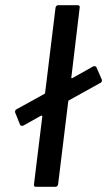

<svg xmlns="http://www.w3.org/2000/svg" viewBox="-20 -720 413 740"><path d="M373 -410Q373 -403 366 -400L247 -334Q243 -332 243 -329L204 -10Q202 0 193 0H119Q109 0 111 -10L143 -271Q143 -273 141.5 -274Q140 -275 138 -274L70 -236Q68 -235 65 -235Q59 -235 57 -240L39 -285Q38 -286 38 -289Q38 -296 44 -299L151 -358Q154 -360 154 -363L194 -690Q196 -700 205 -700H279Q289 -700 287 -690L255 -422Q254 -420 255.5 -419Q257 -418 259 -419L339 -464Q341 -465 344 -465Q350 -465 352 -460L372 -414Q373 -413 373 -410Z"/></svg>

Font: Barlow Medium
Style: Italic
Weight: 500
Italic angle: -7°
Designer: Jeremy Tribby
Foundry: Tribby Type
Version: Version 1.408